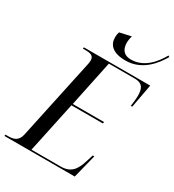

<svg xmlns="http://www.w3.org/2000/svg" viewBox="-239 -1054 1069 1177"><g transform="rotate(30 295.0 -465.0)"><path d="M389 -771C508 -771 577 -864 612 -924L603 -930C569 -871 511 -793 414 -793C367 -793 342 -821 342 -870C342 -885 345 -904 350 -919L269 -901C265 -888 263 -875 263 -863C263 -810 298 -771 389 -771ZM-22 0H476L518 -167H507L492 -119C471 -51 444 -10 370 -10H164L240 -368H462L465 -379H243L311 -704H493C555 -704 564 -668 564 -619C564 -600 559 -564 557 -547H567L598 -714H129L127 -704H145C180 -704 205 -698 205 -665C205 -658 204 -649 202 -639L80 -68C69 -18 37 -10 -4 -10H-20Z"/></g></svg>

Font: Noto Serif Display SemiCondensed
Style: Italic
Weight: 400
Width: 4
Italic angle: -12°
Designer: Monotype Design Team
Foundry: Monotype Imaging Inc.
Version: Version 2.009